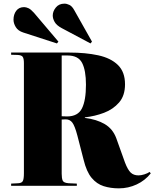

<svg xmlns="http://www.w3.org/2000/svg" viewBox="-20 -1018 846 1052"><path d="M631 14Q586 14 548 2Q510 -10 482 -43.5Q454 -77 438 -143L404 -275Q390 -328 376.5 -346Q363 -364 341 -364Q333 -364 327 -363.5Q321 -363 318 -363V-66Q318 -41 323.5 -28.5Q329 -16 356 -14L401 -12V0H41V-12L80 -14Q99 -15 105 -26Q111 -37 111 -69V-672Q111 -697 104.5 -706.5Q98 -716 76 -717L41 -718V-730H360Q449 -730 518 -715Q587 -700 626 -662Q665 -624 665 -556Q665 -494 632.5 -456.5Q600 -419 550 -400Q500 -381 445 -375V-372Q510 -364 554 -338Q598 -312 617 -261L665 -127Q680 -88 696 -72.5Q712 -57 739 -57Q753 -57 770.5 -62.5Q788 -68 800 -76L806 -68Q775 -29 729 -7.5Q683 14 631 14ZM347 -380Q407 -380 429 -424Q451 -468 451 -554Q451 -632 430 -673Q409 -714 350 -714H318V-381Q327 -381 334.5 -380.5Q342 -380 347 -380ZM476 -780 318 -864Q290 -879 279.5 -897.5Q269 -916 269 -933Q269 -956 286 -977Q303 -998 333 -998Q346 -998 360.5 -991Q375 -984 387 -962L484 -790ZM292 -780 107 -840Q79 -849 66.5 -869.5Q54 -890 54 -910Q54 -939 69 -959Q84 -979 112 -979Q123 -979 136 -973Q149 -967 166 -948L300 -790Z"/></svg>

Font: Literata 72pt ExtraBold
Style: Regular
Weight: 800
Designer: Latin by Veronika Burian and Jose Scaglione. Greek by Irene Vlachou. Cyrillic by Vera Evstafieva.
Foundry: TypeTogether
Version: Version 3.002